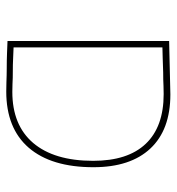

<svg xmlns="http://www.w3.org/2000/svg" viewBox="4 -554 554 601"><g transform="rotate(90 280.5 -253.0)"><path d="M274.9 -509.8Q385.7 -509.8 444.3 -447.3Q502.9 -384.8 502.9 -269Q502.9 -137.2 441.9 -66.4Q380.9 3.9 266.1 3.9Q251 3.9 237.3 3.4Q230 2.9 215.3 2.7Q200.7 2.4 192.9 2.4Q185.1 2.4 169.2 2.2Q153.3 2 145.5 1.5Q121.6 0.5 107.9 0V-505.9ZM482.9 -268.1Q482.9 -376.5 429.7 -432.6Q376.5 -488.8 273.9 -488.8Q261.7 -488.8 249 -488.3Q242.2 -487.8 228.3 -487.5Q214.4 -487.3 207 -487.3Q176.8 -486.3 162.1 -485.8Q132.8 -484.9 127.9 -484.9V-19Q141.1 -18.6 161.6 -17.6Q168.5 -17.1 182.4 -16.8Q196.3 -16.6 203.1 -16.6Q210 -16.6 222.9 -16.4Q235.8 -16.1 242.2 -15.6Q254.4 -15.1 267.1 -15.1Q371.1 -15.1 426.8 -80.1Q482.9 -146 482.9 -268.1Z"/></g></svg>

Font: Datalegreya
Style: Thin
Weight: 250
Designer: Figs Lab
Foundry: Figs Lab
Version: Version 1.002;PS 001.002;hotconv 1.0.70;makeotf.lib2.5.58329